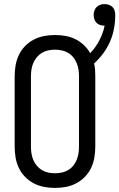

<svg xmlns="http://www.w3.org/2000/svg" viewBox="-20 -915 586 943"><path d="M250 8Q277 8 303.5 3Q330 -2 354 -14.5Q378 -27 397 -46.5Q416 -66 427.5 -90.5Q439 -115 443.5 -141.5Q448 -168 448 -195V-540Q448 -556 447 -572Q446 -588 442 -603Q467 -626 487 -653Q507 -680 520.5 -711Q534 -742 540 -775Q546 -808 546 -842Q546 -852 543 -862.5Q540 -873 532.5 -880.5Q525 -888 514.5 -891.5Q504 -895 493 -895Q483 -895 472.5 -891.5Q462 -888 454.5 -880.5Q447 -873 443.5 -862.5Q440 -852 440 -842Q440 -831 443.5 -820.5Q447 -810 454.5 -802.5Q462 -795 472.5 -792Q483 -789 493 -789Q493 -789 493.5 -789Q494 -789 494 -789Q486 -751 468 -716.5Q450 -682 423 -654Q410 -677 391 -694.5Q372 -712 349.5 -723Q327 -734 301.5 -738.5Q276 -743 250 -743Q223 -743 196.5 -738Q170 -733 146 -720.5Q122 -708 103 -688.5Q84 -669 72.5 -644.5Q61 -620 56.5 -593.5Q52 -567 52 -540V-195Q52 -168 56.5 -141.5Q61 -115 72.5 -90.5Q84 -66 103 -46.5Q122 -27 146 -14.5Q170 -2 196.5 3Q223 8 250 8ZM250 -64Q233 -64 216.5 -67.5Q200 -71 186 -79.5Q172 -88 161 -101Q150 -114 143.5 -129.5Q137 -145 134.5 -161.5Q132 -178 132 -195V-540Q132 -557 134.5 -573.5Q137 -590 143.5 -605.5Q150 -621 161 -634Q172 -647 186 -655.5Q200 -664 216.5 -667.5Q233 -671 250 -671Q267 -671 283.5 -667.5Q300 -664 314.5 -655.5Q329 -647 339.5 -634Q350 -621 356.5 -605.5Q363 -590 365.5 -573.5Q368 -557 368 -540V-195Q368 -178 365.5 -161.5Q363 -145 356.5 -129.5Q350 -114 339.5 -101Q329 -88 314.5 -79.5Q300 -71 283.5 -67.5Q267 -64 250 -64Z"/></svg>

Font: Iosevka SS09
Style: Regular
Weight: 400
Monospace: yes
Designer: Belleve Invis
Foundry: Belleve Invis
Version: Version 5.2.1; ttfautohint (v1.8.3)